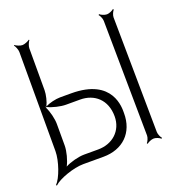

<svg xmlns="http://www.w3.org/2000/svg" viewBox="-129 -656 735 796"><g transform="rotate(-20 238.0 -258.0)"><path d="M53 -14C65 -36 75 -74 75 -99V-194C75 -216 67 -250 56 -272C57 -273 57 -274 58 -275C80 -264 115 -256 138 -256H200C263 -256 311 -215 311 -142C311 -78 263 -36 200 -36H138C113 -36 75 -26 53 -14ZM53 -278C54 -277 56 -277 57 -276C56 -276 56 -275 55 -275C54 -276 54 -277 53 -278ZM-15 43 -12 46C10 24 78 0 121 0H210C295 0 353 -54 352 -142C352 -162 359 -293 174 -293H125C106 -293 76 -286 59 -277C68 -294 75 -324 75 -343V-528C75 -538 82 -554 87 -560L85 -562C79 -557 63 -550 53 -550C43 -550 27 -557 21 -562L19 -560C24 -554 31 -538 31 -528V-90C31 -47 7 21 -15 43ZM392 -559C397 -554 404 -539 404 -529L410 -21C410 -11 403 4 398 9L401 12C406 7 421 0 432 0C442 0 457 7 462 12L465 9C460 4 453 -11 453 -21L447 -529C447 -539 454 -554 459 -559L456 -562C451 -557 436 -550 426 -550C415 -550 400 -557 395 -562Z"/></g></svg>

Font: Armata Saber
Style: Rg
Weight: 400
Designer: Jasper
Foundry: Cannot Into Space Fonts
Version: Version 0.970